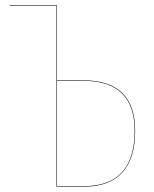

<svg xmlns="http://www.w3.org/2000/svg" viewBox="-20 -700 577 720"><path d="M292 -398.9Q486.8 -398.9 486.8 -210Q486.8 -105.5 438.5 -52.7Q390.1 0 294.9 0H191.9V-678.2H16.1V-680.2H193.8V-398.9ZM294.9 -2Q484.9 -2 484.9 -210Q484.9 -397 292 -397H193.8V-2Z"/></svg>

Font: Fira Sans Compressed Two
Style: Regular
Weight: 100
Width: 1
Designer: Carrois Corporate & Edenspiekermann AG
Foundry: Carrois Corporate GbR & Edenspiekermann AG
Version: Version 4.203;PS 004.203;hotconv 1.0.88;makeotf.lib2.5.64775